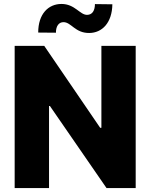

<svg xmlns="http://www.w3.org/2000/svg" viewBox="-20 -962 769 982"><path d="M266 -794.7C266 -829.2 281.2 -848.7 304.7 -848.7C344.5 -848.7 364 -792.6 436.4 -793.3C501.8 -793.7 553.3 -844.8 554.7 -940L465.6 -941.1C465.2 -907.7 452.4 -886.4 425.4 -886C388.1 -885.7 363.3 -942.1 293.7 -941.8C228 -941.4 175.4 -891.7 175.4 -795.5ZM674 -727.3H498.6V-308.2H492.5L206.3 -727.3H55V0H230.8V-419.7H235.4L524.9 0H674Z"/></svg>

Font: TID UI Extra Bold
Style: Regular
Weight: 800
Designer: The TID Project Authors
Foundry: Bakken & Bæck
Version: Version 1.001;hotconv 1.0.109;makeotfexe 2.5.65596